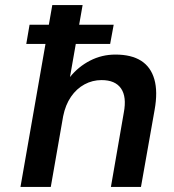

<svg xmlns="http://www.w3.org/2000/svg" viewBox="-20 -740 688 760"><path d="M84 -566 97 -642H430L416 -566ZM61 0 187 -720H307L257 -435Q290 -476 336.5 -500Q383 -524 437 -524Q500 -524 538.5 -499.5Q577 -475 591 -426Q605 -377 592 -305L538 0H419L470 -294Q482 -357 459 -390Q436 -423 382 -423Q346 -423 314.5 -406Q283 -389 261 -357Q239 -325 230 -280L181 0Z"/></svg>

Font: DM Sans 12pt SemiBold
Style: Italic
Weight: 600
Italic angle: -10°
Version: Version 4.004;gftools[0.9.30]